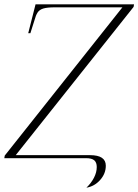

<svg xmlns="http://www.w3.org/2000/svg" viewBox="-45 -734 642 891"><path d="M356 137Q378 116 391 91Q404 66 404 41Q404 20 392.5 10Q381 0 354 0H-25L-23 -12L523 -700H209Q174 -700 156 -694.5Q138 -689 129.5 -676Q121 -663 115 -640L96 -580H86L120 -714H577L575 -702L28 -14H373Q446 -14 446 35Q446 72 419.5 101.5Q393 131 356 137Z"/></svg>

Font: Noto Serif Display ExtraLight
Style: Italic
Weight: 200
Italic angle: -12°
Designer: Monotype Design Team
Foundry: Monotype Imaging Inc.
Version: Version 2.009